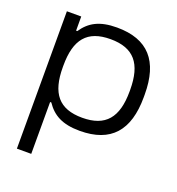

<svg xmlns="http://www.w3.org/2000/svg" viewBox="-128 -612 833 905"><g transform="rotate(20 289.0 -160.0)"><path d="M536 -243V-257C536 -424 462 -509 306 -509C218 -509 170 -481 135 -429H129V-500H57V189H129V-71H135C170 -19 218 9 306 9C462 9 536 -76 536 -243ZM129 -246V-254C129 -385 179 -447 296 -447C413 -447 464 -385 464 -254V-246C464 -115 413 -53 296 -53C179 -53 129 -115 129 -246Z"/></g></svg>

Font: LT Wave Alt Light
Style: Regular
Weight: 300
Designer: Daniel Lyons
Version: Version 2.5 (Glyphs App)